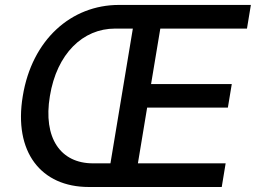

<svg xmlns="http://www.w3.org/2000/svg" viewBox="-20 -747 1022 767"><path d="M966.6 -632.8 982.2 -727.3H455.3C264.2 -727.3 107.6 -588.1 71 -363.3C33.7 -139.9 143.8 0 334.5 0H865.8L881.4 -94.5H530.9L567.8 -317.1H890.3L905.9 -411.2H583.5L620.4 -632.8ZM351.2 -94.5C222.3 -94.5 151.3 -195 179.3 -363.3C207 -532.7 311.1 -632.8 439.6 -632.8H510.7L421.2 -94.5Z"/></svg>

Font: TID UI Medium
Style: Italic
Weight: 500
Italic angle: -9.39999°
Designer: The TID Project Authors
Foundry: Bakken & Bæck
Version: Version 1.001;hotconv 1.0.109;makeotfexe 2.5.65596